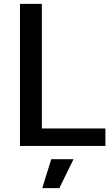

<svg xmlns="http://www.w3.org/2000/svg" viewBox="-20 -760 582 1000"><path d="M247 69H363L289 220H200ZM84 -740H198V-91H529V0H84Z"/></svg>

Font: Encode Sans Normal
Style: Medium
Weight: 500
Designer: Pablo Impallari, Andres Torresi
Foundry: Pablo Impallari, Andres Torresi
Version: Version 1.000; ttfautohint (v1.00) -l 8 -r 50 -G 200 -x 14 -